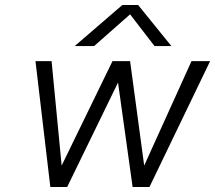

<svg xmlns="http://www.w3.org/2000/svg" viewBox="-20 -743 855 763"><path d="M466 -723H529L661 -560H594L497 -686L354 -560H277ZM121 -500H185L225 -85L427 -500H497L553 -85L741 -500H815L574 0H507L449 -415L247 0H180Z"/></svg>

Font: Overused Grotesk Book
Style: Italic
Weight: 350
Italic angle: -10°
Version: Version 0.003